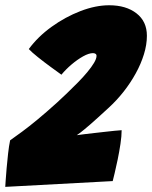

<svg xmlns="http://www.w3.org/2000/svg" viewBox="-28 -702 578 730"><path d="M434.5 -207Q434.5 -184.5 430 -154.8Q425.5 -125 419.5 -95.8Q413.5 -66.5 408 -44Q402.5 -21.5 400.5 -13.5L-8 8.5Q-8 4.5 -6.5 -15.2Q-5 -35 -2.8 -62.5Q-0.5 -90 2.8 -118.5Q6 -147 10.5 -168.5Q30.5 -182.5 56.2 -201.5Q82 -220.5 115 -247.8Q148 -275 190.5 -313.5Q208 -329.5 228.2 -349Q248.5 -368.5 268.2 -388.5Q288 -408.5 304 -427.8Q320 -447 329.5 -463Q339 -479 339 -489.5Q339 -495 335 -497.5Q331 -500 325.5 -500Q310 -500 288 -487.8Q266 -475.5 244 -456.8Q222 -438 205.5 -418Q190 -429 164.8 -447.5Q139.5 -466 116 -484.8Q92.5 -503.5 81.5 -515.5Q116 -562.5 168 -600Q220 -637.5 277.8 -659.8Q335.5 -682 387 -682Q451.5 -682 491 -651.2Q530.5 -620.5 530.5 -566Q530.5 -532 519.2 -495.5Q508 -459 488 -422.8Q468 -386.5 441.8 -353.2Q415.5 -320 385.5 -292.5Q362 -271 345 -255.5Q328 -240 315.5 -229.2Q303 -218.5 294 -211Q285 -203.5 277.8 -198Q270.5 -192.5 264 -188Q275 -189.5 292.5 -191.8Q310 -194 330.5 -196.2Q351 -198.5 371.2 -200.8Q391.5 -203 408.2 -204.8Q425 -206.5 434.5 -207Z"/></svg>

Font: Grandstander Thin Black
Style: Italic
Weight: 900
Italic angle: -15°
Version: Version 1.200